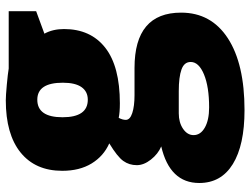

<svg xmlns="http://www.w3.org/2000/svg" viewBox="-118 -484 843 646"><g transform="rotate(-90 303.0 -161.5)"><path d="M587.9 -553.2V-460.9L512.2 -433.1Q527.8 -404.8 527.8 -367.2Q527.8 -277.8 465.1 -228.5Q402.3 -179.2 277.8 -179.2Q247.1 -179.2 229 -183.1Q222.2 -170.4 222.2 -159.2Q222.2 -145 245.1 -137.5Q268.1 -129.9 305.2 -129.9H397Q583 -129.9 583 26.9Q583 127.9 496.8 184.1Q410.6 240.2 254.9 240.2Q137.2 240.2 73.5 200.9Q9.8 161.6 9.8 87.9Q9.8 -11.2 132.8 -40Q107.4 -50.8 88.6 -74.7Q69.8 -98.6 69.8 -122.1Q69.8 -147.9 84 -167.7Q98.1 -187.5 143.1 -214.8Q100.1 -233.9 75.4 -274.4Q50.8 -314.9 50.8 -373Q50.8 -463.4 112.3 -513.2Q173.8 -563 288.1 -563Q303.2 -563 340.3 -559.6Q377.4 -556.2 395 -553.2ZM170.9 68.8Q170.9 92.3 196.3 106.7Q221.7 121.1 264.2 121.1Q333.5 121.1 375.2 103.8Q417 86.4 417 59.1Q417 37.1 391.6 28.1Q366.2 19 318.8 19H244.1Q213.4 19 192.1 33.4Q170.9 47.9 170.9 68.8ZM231 -372.1Q231 -287.1 290 -287.1Q317.4 -287.1 332.3 -308.1Q347.2 -329.1 347.2 -371.1Q347.2 -457 290 -457Q231 -457 231 -372.1Z"/></g></svg>

Font: OpenSans-ExtraBold
Style: Regular
Weight: 800
Foundry: Ascender Corporation
Version: Version 1.10